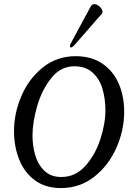

<svg xmlns="http://www.w3.org/2000/svg" viewBox="-20 -913 645 949"><path d="M280.8 16.6Q375 16.6 446.3 -39.8Q517.6 -96.2 555.7 -183.3Q593.8 -270.5 593.8 -359.9Q593.8 -439 566.2 -501.2Q538.6 -563.5 484.6 -599.4Q430.7 -635.3 354 -635.3Q261.2 -635.3 191.9 -579.8Q122.6 -524.4 85.9 -438.7Q49.3 -353 49.3 -265.6Q49.3 -188 75 -124Q100.6 -60.1 152.8 -21.7Q205.1 16.6 280.8 16.6ZM347.2 -585.4Q403.8 -585.4 438.2 -553.7Q472.7 -522 486.8 -472.9Q501 -423.8 501 -367.7Q501 -301.8 475.8 -224.4Q450.7 -147 401.4 -92.5Q352.1 -38.1 283.2 -38.1Q231.4 -38.1 199.5 -68.8Q167.5 -99.6 154.1 -146Q140.6 -192.4 140.6 -243.7Q140.6 -308.1 163.8 -388.7Q187 -469.2 233.6 -527.3Q280.3 -585.4 347.2 -585.4ZM446.8 -892.6Q440.4 -892.6 436 -889.9Q431.6 -887.2 428.2 -880.4Q408.2 -842.8 401.4 -831.1L327.1 -693.4Q325.7 -687.5 325.7 -685.1Q325.7 -681.6 327.4 -679.9Q329.1 -678.2 331.1 -678.2Q332.5 -678.2 336.4 -680.2Q340.3 -682.1 343.8 -685.5Q358.4 -701.7 374.5 -720.5Q390.6 -739.3 404.8 -754.9Q461.4 -820.8 482.9 -844.2Q485.4 -846.7 486.1 -848.9Q486.8 -851.1 486.8 -854.5Q486.8 -862.3 480.5 -871.3Q474.1 -880.4 464.8 -886.5Q455.6 -892.6 446.8 -892.6Z"/></svg>

Font: Radley
Style: Italic
Weight: 400
Italic angle: -12°
Designer: Vernon Adams
Foundry: Vernon Adams
Version: Version 1.003; ttfautohint (v1.6)